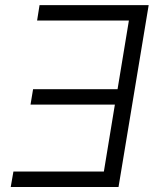

<svg xmlns="http://www.w3.org/2000/svg" viewBox="-20 -748 632 768"><path d="M574.7 -727.5 454.1 0H22.9L33.7 -62H395.5L439.5 -329.6H102.1L112.3 -391.1H450.2L495.6 -666H128.4L138.2 -727.5Z"/></svg>

Font: Inter 17pt Light
Style: Italic
Weight: 300
Italic angle: -9.3988°
Version: Version 4.001;git-66647c0bb